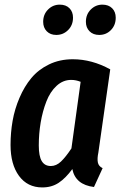

<svg xmlns="http://www.w3.org/2000/svg" viewBox="-20 -801 524 836"><path d="M225.1 -648.9Q199.2 -648.9 183.6 -664.8Q168 -680.7 168 -706.1Q168 -738.3 189.2 -759.5Q210.4 -780.8 240.2 -780.8Q267.1 -780.8 282.5 -765.1Q297.9 -749.5 297.9 -724.1Q297.9 -691.4 276.6 -670.2Q255.4 -648.9 225.1 -648.9ZM412.1 -648.9Q385.7 -648.9 369.9 -664.8Q354 -680.7 354 -706.1Q354 -738.3 375.2 -759.5Q396.5 -780.8 425.8 -780.8Q452.6 -780.8 468.3 -765.1Q483.9 -749.5 483.9 -724.1Q483.9 -691.4 463.1 -670.2Q442.4 -648.9 412.1 -648.9ZM296.9 -543Q379.9 -543 460 -499L408.2 -136.2Q402.8 -110.8 406 -94Q409.2 -77.1 426.8 -68.8L389.2 13.2Q308.6 3.4 294.9 -64.9Q266.1 -25.4 235.6 -5.1Q205.1 15.1 164.1 15.1Q99.6 15.1 62.7 -35.2Q25.9 -85.4 25.9 -169.9Q25.9 -223.6 34.9 -274.9Q43.9 -326.2 64.9 -375.2Q85.9 -424.3 116.5 -461.2Q147 -498 193.4 -520.5Q239.7 -543 296.9 -543ZM290 -453.1Q254.4 -453.1 226.3 -427.2Q198.2 -401.4 181.9 -359.1Q165.5 -316.9 157.2 -268.1Q148.9 -219.2 148.9 -168Q148.9 -120.6 161.9 -99.4Q174.8 -78.1 201.2 -78.1Q225.1 -78.1 245.6 -97.7Q266.1 -117.2 291 -154.8L331.1 -444.8Q310.5 -453.1 290 -453.1Z"/></svg>

Font: Fira Sans Compressed Medium
Style: Italic
Weight: 500
Width: 3
Italic angle: -8°
Designer: Carrois Corporate & Edenspiekermann AG
Foundry: Carrois Corporate GbR & Edenspiekermann AG
Version: Version 4.203;PS 004.203;hotconv 1.0.88;makeotf.lib2.5.64775